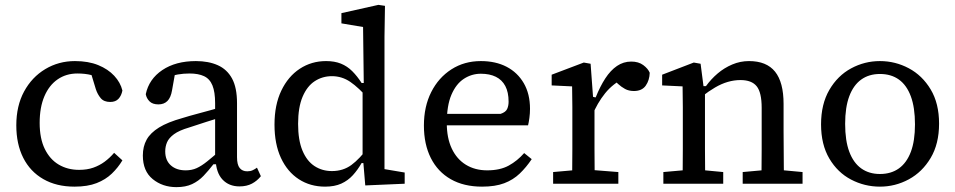

<svg xmlns="http://www.w3.org/2000/svg" viewBox="-20 -755 3926 789"><path d="M286 12Q212 12 158 -19Q104 -50 75.5 -106.5Q47 -163 47 -240Q47 -320 79 -379Q111 -438 166 -471Q221 -504 288 -504Q343 -504 383.5 -487.5Q424 -471 449.5 -443.5Q475 -416 483 -383Q479 -362 467 -349Q455 -336 433 -336Q407 -336 394 -351.5Q381 -367 374 -388L346 -480L404 -429Q381 -440 355.5 -446.5Q330 -453 298 -453Q252 -453 217 -429Q182 -405 162.5 -359.5Q143 -314 143 -250Q143 -186 164 -143Q185 -100 221.5 -78.5Q258 -57 305 -57Q338 -57 363.5 -66Q389 -75 410 -90.5Q431 -106 449 -127L483 -96Q465 -66 439.5 -41.5Q414 -17 377 -2.5Q340 12 286 12Z M705 14Q648 14 607.5 -19Q567 -52 567 -116Q567 -153 582.5 -181Q598 -209 633.5 -231Q669 -253 730 -270Q759 -279 787.5 -286.5Q816 -294 844.5 -302Q873 -310 901 -318V-277Q865 -266 829 -254.5Q793 -243 757 -231Q716 -219 695 -203.5Q674 -188 666.5 -170.5Q659 -153 659 -133Q659 -96 682 -75.5Q705 -55 743 -55Q768 -55 788 -64Q808 -73 831 -91.5Q854 -110 885 -137L892 -80H857Q837 -54 816.5 -32.5Q796 -11 769.5 1.5Q743 14 705 14ZM964 11Q921 11 894.5 -17Q868 -45 866 -100L864 -102V-331Q864 -377 853 -404Q842 -431 818.5 -442Q795 -453 759 -453Q734 -453 711 -449Q688 -445 663 -434L703 -474L687 -384Q682 -354 668 -340Q654 -326 631 -326Q607 -326 594.5 -338.5Q582 -351 579 -368Q592 -430 647 -467Q702 -504 785 -504Q837 -504 875 -487Q913 -470 933.5 -432.5Q954 -395 954 -331V-109Q954 -78 965 -64.5Q976 -51 996 -51Q1009 -51 1018.5 -55.5Q1028 -60 1036 -66L1052 -31Q1037 -12 1015.5 -0.5Q994 11 964 11Z M1316 12Q1255 12 1208 -18.5Q1161 -49 1134.5 -106Q1108 -163 1108 -243Q1108 -324 1136 -382.5Q1164 -441 1212 -472.5Q1260 -504 1320 -504Q1355 -504 1381 -493.5Q1407 -483 1427.5 -462.5Q1448 -442 1466 -414H1502L1497 -346Q1454 -395 1419.5 -418.5Q1385 -442 1344 -442Q1305 -442 1273.5 -421.5Q1242 -401 1223.5 -357.5Q1205 -314 1205 -246Q1205 -179 1223 -136Q1241 -93 1272.5 -72.5Q1304 -52 1344 -52Q1390 -52 1424 -77Q1458 -102 1496 -153L1500 -85H1466Q1450 -57 1430 -35Q1410 -13 1382.5 -0.5Q1355 12 1316 12ZM1481 7 1472 -100 1470 -101V-393L1475 -400L1472 -644L1383 -659V-701L1535 -735L1562 -731L1560 -604V-60L1643 -46V0Z M1961 12Q1886 12 1832.5 -18.5Q1779 -49 1750.5 -105.5Q1722 -162 1722 -239Q1722 -317 1752 -376.5Q1782 -436 1835 -470Q1888 -504 1956 -504Q2017 -504 2062 -480.5Q2107 -457 2132.5 -413Q2158 -369 2158 -308Q2158 -289 2155.5 -270.5Q2153 -252 2150 -240H1775V-287H2037Q2058 -294 2064 -307Q2070 -320 2070 -337Q2070 -376 2056.5 -401.5Q2043 -427 2017.5 -439.5Q1992 -452 1956 -452Q1918 -452 1886 -431Q1854 -410 1835 -365.5Q1816 -321 1816 -249Q1816 -188 1836.5 -144.5Q1857 -101 1894.5 -78Q1932 -55 1982 -55Q2035 -55 2070.5 -74.5Q2106 -94 2134 -126L2165 -101Q2143 -68 2116 -42Q2089 -16 2052 -2Q2015 12 1961 12Z M2253 0V-48L2366 -58H2394L2521 -48V0ZM2331 0Q2331 -30 2331.5 -67Q2332 -104 2332 -143V-215V-267Q2332 -267 2332 -315Q2332 -337 2331.5 -357.5Q2331 -378 2331 -400L2247 -404V-448L2379 -498L2407 -493L2417 -357L2423 -356V-215V-143Q2423 -104 2423.5 -67Q2424 -30 2424 0ZM2414 -281 2406 -355H2428Q2446 -400 2467.5 -433Q2489 -466 2515.5 -484Q2542 -502 2574 -502Q2604 -502 2623.5 -487.5Q2643 -473 2650 -456Q2649 -425 2633.5 -403Q2618 -381 2585 -381Q2564 -381 2548.5 -389.5Q2533 -398 2520 -410L2497 -432L2549 -436Q2499 -412 2466.5 -371.5Q2434 -331 2414 -281Z M2706 0V-48L2819 -58H2846L2952 -48V0ZM2785 0Q2785 -30 2785.5 -67Q2786 -104 2786 -143V-215V-267Q2786 -267 2786 -315Q2786 -337 2785.5 -357.5Q2785 -378 2785 -400L2701 -404V-448L2831 -498L2859 -493L2873 -385H2877V-215V-143Q2877 -104 2877.5 -67Q2878 -30 2878 0ZM3032 0V-48L3143 -58H3170L3278 -48V0ZM3109 0Q3109 -30 3109.5 -67Q3110 -104 3110 -142V-215V-312Q3110 -375 3089.5 -400.5Q3069 -426 3023 -426Q2997 -426 2971 -418.5Q2945 -411 2918.5 -395.5Q2892 -380 2864 -358L2857 -401H2881Q2902 -430 2929 -453Q2956 -476 2989 -490Q3022 -504 3058 -504Q3130 -504 3165 -460.5Q3200 -417 3200 -328V-215Q3200 -181 3200.5 -142.5Q3201 -104 3201 -67Q3201 -30 3202 0Z M3596 12Q3533 12 3477.5 -17Q3422 -46 3388 -103.5Q3354 -161 3354 -244Q3354 -327 3388 -385.5Q3422 -444 3477.5 -474Q3533 -504 3596 -504Q3659 -504 3714.5 -474.5Q3770 -445 3804.5 -387.5Q3839 -330 3839 -247Q3839 -164 3804.5 -106Q3770 -48 3714.5 -18Q3659 12 3596 12ZM3596 -40Q3642 -40 3674 -63Q3706 -86 3723 -131Q3740 -176 3740 -244Q3740 -313 3723 -359Q3706 -405 3674 -428Q3642 -451 3596 -451Q3551 -451 3519 -428Q3487 -405 3470 -359.5Q3453 -314 3453 -246Q3453 -177 3470 -131.5Q3487 -86 3519 -63Q3551 -40 3596 -40Z"/></svg>

Font: myMathFont
Style: Regular
Weight: 400
Designer: Ross Mills, John Hudson & Paul Hanslow, Tiro Typeworks Ltd; with prior portions MicroPress Inc., and Coen Hoffman. Math 
Foundry: Tiro Typeworks Ltd
Version: Version 2.13 b171